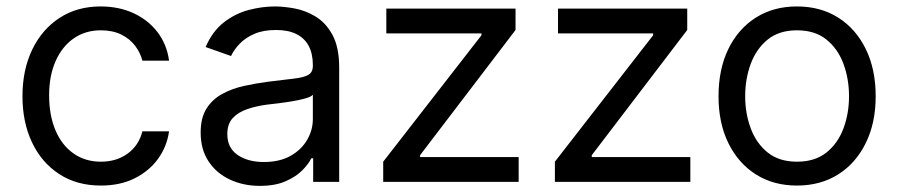

<svg xmlns="http://www.w3.org/2000/svg" viewBox="-20 -573 2830 605"><path d="M297.9 11.7Q221.7 11.7 166.3 -24.7Q110.8 -61 80.8 -124.5Q50.8 -188 50.8 -269.5Q50.8 -353 81.5 -416.7Q112.3 -480.5 167.7 -516.6Q223.1 -552.7 296.9 -552.7Q354.5 -552.7 400.6 -531.5Q446.8 -510.3 476.3 -471.7Q505.9 -433.1 512.7 -381.8H428.7Q422.4 -406.7 405.8 -428.7Q389.2 -450.7 362.1 -464.1Q335 -477.5 297.9 -477.5Q249 -477.5 212.4 -452.1Q175.8 -426.8 155.3 -380.6Q134.8 -334.5 134.8 -272.5Q134.8 -209.5 154.8 -162.4Q174.8 -115.2 211.7 -89.4Q248.5 -63.5 297.9 -63.5Q347.2 -63.5 382.3 -89.1Q417.5 -114.7 428.7 -159.2H512.7Q505.9 -110.8 477.8 -72.3Q449.7 -33.7 404.1 -11Q358.4 11.7 297.9 11.7Z M798.8 12.7Q747.1 12.7 704.6 -7.1Q662.1 -26.9 637.2 -64.5Q612.3 -102.1 612.3 -155.3Q612.3 -202.1 630.9 -231.2Q649.4 -260.3 680.4 -277.1Q711.4 -293.9 748.8 -302.2Q786.1 -310.5 824.2 -315.4Q874 -321.8 905.3 -325.2Q936.5 -328.6 951.2 -336.9Q965.8 -345.2 965.8 -365.2V-368.2Q965.8 -403.3 952.9 -428Q939.9 -452.6 914.1 -465.6Q888.2 -478.5 849.6 -478.5Q809.6 -478.5 781.5 -466.3Q753.4 -454.1 735.4 -435.3Q717.3 -416.5 708 -396.5L627.9 -424.8Q649.4 -474.6 685.3 -502.4Q721.2 -530.3 763.4 -541.5Q805.7 -552.7 846.7 -552.7Q873 -552.7 907.2 -546.6Q941.4 -540.5 973.9 -521.2Q1006.3 -502 1027.6 -463.1Q1048.8 -424.3 1048.8 -359.4V0H966.8V-74.2H960.9Q952.6 -56.6 932.6 -36.4Q912.6 -16.1 879.6 -1.7Q846.7 12.7 798.8 12.7ZM811.5 -62.5Q861.3 -62.5 895.8 -82Q930.2 -101.6 948 -132.6Q965.8 -163.6 965.8 -197.3V-274.4Q960.4 -268.1 942.4 -262.9Q924.3 -257.8 900.9 -253.9Q877.4 -250 855.5 -247.3Q833.5 -244.6 820.3 -243.2Q787.6 -238.8 759.3 -229.2Q731 -219.7 713.6 -201.2Q696.3 -182.6 696.3 -150.4Q696.3 -106.9 728.8 -84.7Q761.2 -62.5 811.5 -62.5Z M1187.5 0V-63.5L1497.1 -461.9V-467.8H1197.3V-545.9H1604.5V-478.5L1303.7 -84V-78.1H1614.3V0Z M1728.5 0V-63.5L2038.1 -461.9V-467.8H1738.3V-545.9H2145.5V-478.5L1844.7 -84V-78.1H2155.3V0Z M2491.2 11.7Q2417.5 11.7 2361.8 -23.4Q2306.2 -58.6 2275.1 -122.1Q2244.1 -185.5 2244.1 -269.5Q2244.1 -355 2275.1 -418.7Q2306.2 -482.4 2361.8 -517.6Q2417.5 -552.7 2491.2 -552.7Q2565.4 -552.7 2621.1 -517.6Q2676.8 -482.4 2708 -418.7Q2739.3 -355 2739.3 -269.5Q2739.3 -185.5 2708 -122.1Q2676.8 -58.6 2621.1 -23.4Q2565.4 11.7 2491.2 11.7ZM2491.2 -63.5Q2547.9 -63.5 2584 -92.3Q2620.1 -121.1 2637.7 -168.2Q2655.3 -215.3 2655.3 -269.5Q2655.3 -324.7 2637.7 -372.1Q2620.1 -419.4 2584 -448.5Q2547.9 -477.5 2491.2 -477.5Q2435.1 -477.5 2399.2 -448.5Q2363.3 -419.4 2345.7 -372.1Q2328.1 -324.7 2328.1 -269.5Q2328.1 -215.3 2345.7 -168.2Q2363.3 -121.1 2399.2 -92.3Q2435.1 -63.5 2491.2 -63.5Z"/></svg>

Font: GitLab Sans
Style: Regular
Weight: 400
Designer: Rasmus Andersson
Foundry: Modifications by GitLab B.V., manufactured by rsms
Version: Version 4.000;git-c8fb6b7